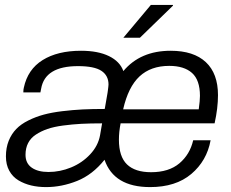

<svg xmlns="http://www.w3.org/2000/svg" viewBox="-20 -743 933 775"><path d="M478 -590.8 588.9 -723.1H678.2V-720.2L544.9 -590.8ZM166 12.2Q133.8 12.2 106 5.6Q78.1 -1 54.4 -15.1Q30.8 -29.3 17.3 -54Q3.9 -78.6 3.9 -111.8Q3.9 -146.5 15.1 -174.6Q26.4 -202.6 45.7 -222.4Q64.9 -242.2 94.5 -256.8Q124 -271.5 156.5 -280.3Q189 -289.1 231.4 -294.2Q273.9 -299.3 313.7 -301.3Q353.5 -303.2 402.8 -303.2L414.1 -368.2Q414.6 -371.1 415.5 -378.4Q416.5 -385.7 417.2 -392.1Q418 -398.4 418 -401.9Q418 -438 389.4 -457Q360.8 -476.1 294.9 -476.1Q161.6 -476.1 146 -384.8L143.1 -370.1H74.2Q74.2 -382.3 76.2 -389.2Q91.8 -462.9 152.1 -500.5Q212.4 -538.1 307.1 -538.1Q375.5 -538.1 419.7 -516.6Q463.9 -495.1 478 -456.1Q546.4 -538.1 668.9 -538.1Q761.7 -538.1 810.8 -492.2Q859.9 -446.3 859.9 -358.9Q859.9 -306.6 846.2 -245.1H466.8Q460 -210.4 460 -179.2Q460 -110.8 492.7 -79.3Q525.4 -47.9 589.8 -47.9Q661.6 -47.9 704.1 -83.7Q746.6 -119.6 759.8 -176.8H830.1Q814.9 -93.8 752.2 -40.8Q689.5 12.2 585.9 12.2Q439.9 12.2 401.9 -98.1Q353.5 -37.6 291.3 -12.7Q229 12.2 166 12.2ZM477.1 -301.8H782.2Q787.1 -336.9 787.1 -356Q787.1 -419.9 755.1 -448.5Q723.1 -477.1 663.1 -477.1Q588.9 -477.1 543.2 -434.6Q497.6 -392.1 477.1 -301.8ZM175.8 -48.8Q222.2 -48.8 266.8 -67.1Q311.5 -85.4 343.8 -119.9Q376 -154.3 383.8 -196.8L392.1 -245.1Q344.7 -245.1 308.1 -243.2Q271.5 -241.2 234.6 -236.3Q197.8 -231.4 171.6 -222.4Q145.5 -213.4 124.8 -199.7Q104 -186 93.5 -165.5Q83 -145 83 -118.2Q83 -84 107.9 -66.4Q132.8 -48.8 175.8 -48.8Z"/></svg>

Font: Archivo Light
Style: Italic
Weight: 300
Italic angle: -10°
Designer: Hector Gatti
Foundry: Omnibus-Type
Version: Version 2.001